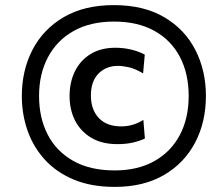

<svg xmlns="http://www.w3.org/2000/svg" viewBox="-20 -720 852 752"><path d="M429.5 12Q337.5 12 269.2 -16.5Q201 -45 155.8 -94.5Q110.5 -144 88 -208.2Q65.5 -272.5 65.5 -344Q65.5 -444 107.2 -524.8Q149 -605.5 229.5 -652.8Q310 -700 426 -700Q543.5 -700 624 -652.2Q704.5 -604.5 745.5 -523.8Q786.5 -443 786.5 -344.5Q786.5 -242 744.2 -161.5Q702 -81 622.2 -34.5Q542.5 12 429.5 12ZM429 -52.5Q519.5 -52.5 584.5 -89Q649.5 -125.5 684.2 -191Q719 -256.5 719 -344.5Q719 -431 684.8 -496.8Q650.5 -562.5 585 -599Q519.5 -635.5 426.5 -635.5Q334 -635.5 268.5 -598.8Q203 -562 168 -496.2Q133 -430.5 133 -344Q133 -258 167 -192.5Q201 -127 267 -89.8Q333 -52.5 429 -52.5ZM439.5 -155.5Q379.5 -155.5 337.8 -180.2Q296 -205 274.2 -247.5Q252.5 -290 252.5 -344Q252.5 -397.5 273.2 -440.2Q294 -483 334.2 -508Q374.5 -533 432.5 -533Q464.5 -533 495 -525.5Q525.5 -518 547 -506L540.5 -432.5Q509.5 -451 485 -456.5Q460.5 -462 442 -462Q395.5 -462 365.8 -431.8Q336 -401.5 336 -346Q336 -291 366.8 -258Q397.5 -225 455 -225Q501.5 -225 541.5 -250.5L547.5 -177.5Q529 -168.5 502 -162Q475 -155.5 439.5 -155.5Z"/></svg>

Font: Commissioner Medium
Style: Italic
Weight: 500
Italic angle: -12°
Designer: Kostas Bartsokas
Foundry: Kostas Bartsokas
Version: Version 1.000; ttfautohint (v1.8.3)